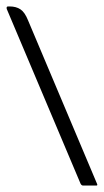

<svg xmlns="http://www.w3.org/2000/svg" viewBox="-20 -576 323 596"><path d="M230 -6 1 -548Q-1 -556 5 -556H10Q30 -556 43.5 -547Q57 -538 67 -513L281 -6Q284 0 279 0H238Q233 0 230 -6Z"/></svg>

Font: Zain Light
Style: Regular
Weight: 300
Designer: Zain,Boutros
Foundry: Mobile Telecommunications Company (Zain), 2024
Version: Version 1.51; ttfautohint (v1.8.4)